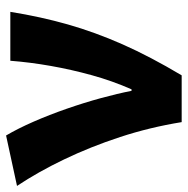

<svg xmlns="http://www.w3.org/2000/svg" viewBox="-14 -605 618 632"><g transform="rotate(-90 295.0 -289.0)"><path d="M209 0Q192 -105 160 -202.5Q128 -300 86.5 -386.5Q45 -473 -1 -542L165 -578Q188 -539 210.5 -487.5Q233 -436 253 -378.5Q273 -321 288 -266Q303 -211 312 -165H317Q345 -229 363.5 -296Q382 -363 394 -431Q406 -499 411 -564H572Q556 -464 530.5 -374.5Q505 -285 465 -194.5Q425 -104 363 0Z"/></g></svg>

Font: Noto Sans TC ExtraBold
Style: Regular
Weight: 800
Designer: Ryoko NISHIZUKA  (kana, bopomofo & ideographs); Paul D. Hunt (Latin, Greek & Cyrillic); Sandoll Communications , Soo-you
Foundry: Adobe
Version: Version 2.004-H2;hotconv 1.0.118;makeotfexe 2.5.65603